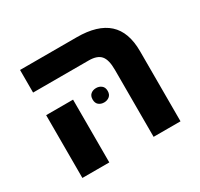

<svg xmlns="http://www.w3.org/2000/svg" viewBox="-131 -764 964 927"><g transform="rotate(-30 351.0 -301.0)"><path d="M477 0V-374Q477 -430 457 -453Q437 -476 390 -476H80V-602H396Q512 -602 569.5 -550Q627 -498 627 -391V0ZM80 0V-350H230V0ZM312 -303Q312 -323 324 -333Q336 -343 354 -343Q371 -343 383.5 -333Q396 -323 396 -303Q396 -283 383.5 -273Q371 -263 354 -263Q336 -263 324 -273Q312 -283 312 -303Z"/></g></svg>

Font: Noto Sans
Style: Bold
Weight: 700
Designer: Monotype Design Team
Foundry: Monotype Imaging Inc.
Version: Version 2.000;GOOG;noto-source:20170915:90ef993387c0; ttfaut